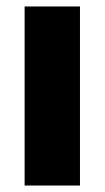

<svg xmlns="http://www.w3.org/2000/svg" viewBox="-20 -573 323 593"><path d="M227 0V-553H56V0Z"/></svg>

Font: Noto Sans Khmer Condensed Black
Style: Regular
Weight: 900
Width: 3
Designer: Danh Hong and the Monotype Design Team
Foundry: Monotype Imaging Inc.
Version: Version 2.004